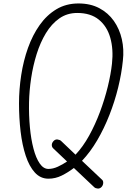

<svg xmlns="http://www.w3.org/2000/svg" viewBox="-20 -1024 768 1111"><path d="M90 -425.5Q90 -507 102.8 -589.8Q115.5 -672.5 142 -746.8Q168.5 -821 209.5 -879Q250.5 -937 306.5 -970.5Q362.5 -1004 434.5 -1004Q503 -1004 554.5 -976.8Q606 -949.5 638.8 -903Q671.5 -856.5 685 -797.2Q698.5 -738 691 -673.5Q683.5 -598.5 663.8 -517.8Q644 -437 613.2 -358.8Q582.5 -280.5 542.5 -212.2Q502.5 -144 454.5 -93.5L571.5 17Q578 23 577.2 35.5Q576.5 48 567.5 58Q558 68 545.2 67Q532.5 66 525.5 59.5L407.5 -52Q373.5 -26 337 -8Q300.5 10 260.5 10Q214 10 181.5 -25.8Q149 -61.5 128.8 -123Q108.5 -184.5 99.2 -262.8Q90 -341 90 -425.5ZM148 -432.5Q146.5 -357 153 -287.5Q159.5 -218 173.8 -163.8Q188 -109.5 209.8 -78Q231.5 -46.5 260 -46.5Q286.5 -46.5 314.8 -59.5Q343 -72.5 368 -89.5L288 -165.5Q280 -173 279.8 -184.5Q279.5 -196 289 -207Q299 -218.5 313 -216.8Q327 -215 334 -208L417 -129Q460 -174.5 495.8 -239.2Q531.5 -304 558.8 -377.2Q586 -450.5 603.8 -523Q621.5 -595.5 628 -656Q637 -739 618.2 -805.2Q599.5 -871.5 552 -910.2Q504.5 -949 427 -949Q368 -949 323 -917.2Q278 -885.5 245.5 -831.8Q213 -778 192 -710.8Q171 -643.5 160.2 -571.5Q149.5 -499.5 148 -432.5Z"/></svg>

Font: Edu NSW ACT Hand Pre
Style: Regular
Weight: 400
Designer: Tina and Corey Anderson, Eben Sorkin, Mirko Velimirovic
Foundry: Sorkin Type Co.
Version: Version 2.000